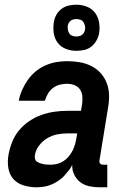

<svg xmlns="http://www.w3.org/2000/svg" viewBox="-20 -788 540 816"><path d="M135 8Q107 8 80.5 0Q54 -8 37 -27Q20 -46 15.5 -73.5Q11 -101 16 -129V-130Q21 -157 31.5 -184Q42 -211 60.5 -233.5Q79 -256 104 -273Q129 -290 156 -299.5Q183 -309 210.5 -313Q238 -317 265 -317H324L329 -345Q331 -361 330 -377.5Q329 -394 320.5 -407Q312 -420 297 -426Q282 -432 265 -432Q250 -432 234 -428Q218 -424 205 -414Q192 -404 183.5 -389.5Q175 -375 171 -360H60Q64 -383 74 -405.5Q84 -428 98 -448Q112 -468 131 -484Q150 -500 173 -510Q196 -520 219 -524Q242 -528 265 -528Q292 -528 318.5 -523.5Q345 -519 368 -507.5Q391 -496 408 -477Q425 -458 434 -434Q443 -410 443.5 -383Q444 -356 439 -329L403 -108Q402 -104 402.5 -100Q403 -96 405.5 -93Q408 -90 411.5 -89Q415 -88 419 -88H436V8H403Q381 8 359.5 3.5Q338 -1 321.5 -13.5Q305 -26 295.5 -45.5Q286 -65 287 -87Q281 -77 280 -74.5Q279 -72 275 -67Q271 -62 267 -57.5Q263 -53 259.5 -48.5Q256 -44 252 -39.5Q248 -35 243 -31Q238 -27 233 -23.5Q228 -20 223 -16.5Q218 -13 213 -10.5Q208 -8 202.5 -5.5Q197 -3 191.5 -1Q186 1 180.5 2.5Q175 4 169.5 5Q164 6 158.5 6.5Q153 7 147 7.5Q141 8 135 8ZM195 -88Q209 -88 223 -91.5Q237 -95 249.5 -103Q262 -111 272 -123Q282 -135 288.5 -148Q295 -161 299 -175Q303 -189 305 -203L308 -221H265Q243 -221 221.5 -216.5Q200 -212 180 -200Q160 -188 145.5 -168.5Q131 -149 128 -127Q127 -120 129 -112.5Q131 -105 137 -101Q143 -97 150 -94.5Q157 -92 164 -90.5Q171 -89 179 -88.5Q187 -88 195 -88ZM304 -572Q281 -572 259.5 -580.5Q238 -589 225 -606.5Q212 -624 208.5 -647Q205 -670 209 -694Q211 -710 219.5 -725Q228 -740 242 -750.5Q256 -761 272.5 -764.5Q289 -768 305 -768Q328 -768 349.5 -759.5Q371 -751 384 -733.5Q397 -716 401 -693Q405 -670 401 -646Q398 -630 389.5 -615Q381 -600 367.5 -589.5Q354 -579 337 -575.5Q320 -572 304 -572ZM305 -633Q311 -633 317 -634.5Q323 -636 328 -639.5Q333 -643 336.5 -649Q340 -655 341 -661Q343 -670 341 -678.5Q339 -687 334.5 -694Q330 -701 322 -704Q314 -707 305 -707Q299 -707 292.5 -705.5Q286 -704 281 -700.5Q276 -697 272.5 -691Q269 -685 268 -679Q267 -670 268.5 -661.5Q270 -653 274.5 -646Q279 -639 287.5 -636Q296 -633 305 -633Z"/></svg>

Font: Iosevka SS18
Style: Bold Italic
Weight: 700
Italic angle: -9°
Monospace: yes
Designer: Belleve Invis
Foundry: Belleve Invis
Version: Version 25.1.1; ttfautohint (v1.8.4)